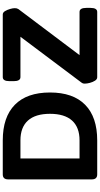

<svg xmlns="http://www.w3.org/2000/svg" viewBox="321 -1062 740 1423"><g transform="rotate(-90 691.5 -350.0)"><path d="M111 0Q74 0 74 -40V-660Q74 -700 111 -700H363Q536 -700 627 -610.5Q718 -521 718 -350Q718 -179 627 -89.5Q536 0 363 0ZM229 -131H363Q460 -131 510 -186.5Q560 -242 560 -350Q560 -458 510 -513.5Q460 -569 363 -569H229ZM831 0Q816 0 805.5 -16.5Q795 -33 789.5 -54Q784 -75 784 -88Q784 -91 784 -98.5Q784 -106 791 -116L1131 -569H832Q802 -569 802 -619V-650Q802 -700 832 -700H1296Q1311 -700 1321 -683.5Q1331 -667 1337 -646Q1343 -625 1343 -612Q1343 -602 1341.5 -596.5Q1340 -591 1336 -584L995 -131H1315Q1345 -131 1345 -81V-50Q1345 0 1315 0Z"/></g></svg>

Font: Asap Semi Expanded
Style: Bold
Weight: 700
Width: 6
Designer: Pablo Cosgaya
Foundry: Omnibus-Type
Version: Version 3.001; ttfautohint (v1.8.4.7-5d5b)